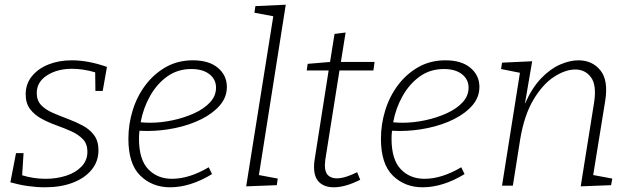

<svg xmlns="http://www.w3.org/2000/svg" viewBox="-20 -788 2678 815"><path d="M171 7Q99 7 24 -14L48 -138H80L74 -44Q123 -29 174 -29Q220 -29 260.5 -42Q301 -55 326 -81Q351 -107 351 -144Q351 -177 332 -197Q313 -217 283 -230.5Q253 -244 219.5 -256Q186 -268 156.5 -284Q127 -300 108 -324.5Q89 -349 89 -388Q89 -432 115.5 -464.5Q142 -497 186 -514.5Q230 -532 285 -532Q354 -532 434 -504L416 -402H385L384 -481Q357 -489 332 -492.5Q307 -496 286 -496Q223 -496 179.5 -468Q136 -440 136 -393Q136 -361 155 -341.5Q174 -322 204 -309Q234 -296 267.5 -283.5Q301 -271 331 -255Q361 -239 379.5 -214Q398 -189 398 -150Q398 -103 369 -67.5Q340 -32 289 -12.5Q238 7 171 7Z M702 7Q626 7 575.5 -42.5Q525 -92 525 -199Q525 -261 543.5 -320.5Q562 -380 598 -427.5Q634 -475 684.5 -503.5Q735 -532 799 -532Q867 -532 905 -500Q943 -468 943 -419Q943 -375 913 -340.5Q883 -306 833.5 -281.5Q784 -257 724 -244.5Q664 -232 605 -232Q588 -232 572 -233Q570 -216 570 -199Q570 -111 609 -70Q648 -29 710 -29Q783 -29 866 -78L880 -49Q788 7 702 7ZM792 -495Q734 -495 690 -463.5Q646 -432 617 -380.5Q588 -329 577 -269Q596 -267 617 -267Q664 -267 713 -277.5Q762 -288 804 -307Q846 -326 871.5 -353.5Q897 -381 897 -416Q897 -451 869 -473Q841 -495 792 -495Z M1025 3 1140 -719 1060 -734 1064 -762 1193 -768 1079 -45 1159 -30 1155 -2Z M1509 -25Q1446 7 1397 7Q1358 7 1335.5 -14Q1313 -35 1313 -79Q1313 -87 1313.5 -93.5Q1314 -100 1315 -107L1375 -489H1282L1286 -517L1381 -525L1400 -644L1447 -650L1427 -525H1570L1565 -489H1421L1361 -111Q1361 -106 1360 -100Q1359 -94 1359 -87Q1359 -56 1373 -43.5Q1387 -31 1409 -31Q1428 -31 1450 -38Q1472 -45 1496 -57Z M1774 7Q1698 7 1647.5 -42.5Q1597 -92 1597 -199Q1597 -261 1615.5 -320.5Q1634 -380 1670 -427.5Q1706 -475 1756.5 -503.5Q1807 -532 1871 -532Q1939 -532 1977 -500Q2015 -468 2015 -419Q2015 -375 1985 -340.5Q1955 -306 1905.5 -281.5Q1856 -257 1796 -244.5Q1736 -232 1677 -232Q1660 -232 1644 -233Q1642 -216 1642 -199Q1642 -111 1681 -70Q1720 -29 1782 -29Q1855 -29 1938 -78L1952 -49Q1860 7 1774 7ZM1864 -495Q1806 -495 1762 -463.5Q1718 -432 1689 -380.5Q1660 -329 1649 -269Q1668 -267 1689 -267Q1736 -267 1785 -277.5Q1834 -288 1876 -307Q1918 -326 1943.5 -353.5Q1969 -381 1969 -416Q1969 -451 1941 -473Q1913 -495 1864 -495Z M2445 3 2502 -354Q2513 -427 2488.5 -460Q2464 -493 2422 -493Q2380 -493 2332 -462Q2284 -431 2244.5 -365Q2205 -299 2188 -196L2157 0H2111L2187 -479L2107 -495L2111 -522L2239 -528L2208 -347Q2238 -415 2277 -455.5Q2316 -496 2357.5 -514Q2399 -532 2435 -532Q2494 -532 2528.5 -489.5Q2563 -447 2549 -360L2498 -45L2579 -30L2574 -2Z"/></svg>

Font: Bitter Light
Style: Italic
Weight: 300
Italic angle: -9°
Designer: Sol Matas, and Bitter project Authors
Foundry: Sol Matas
Version: Version 2.001